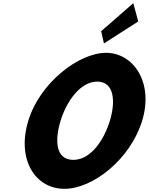

<svg xmlns="http://www.w3.org/2000/svg" viewBox="-20 -1172 935 1207"><path d="M616.1 -976 633.4 -899 849.1 -1037 817.9 -1152ZM157.9 -413C84.2 -172 199 15 385.3 15C564.8 15 800 -172 873.7 -413C947.4 -654 818.2 -840 646.7 -840C477.4 -840 231.5 -654 157.9 -413ZM360.9 -413C398.5 -536 485.6 -659 591.3 -659C697.8 -659 708.3 -536 670.7 -413C633.1 -290 550.3 -167 440.9 -167C328.7 -167 323.2 -290 360.9 -413Z"/></svg>

Font: Hussar
Style: BdSuprConOblThree
Weight: 700
Foundry: Cannot Into Space Fonts
Version: Version 2.00